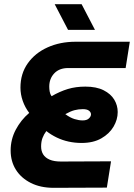

<svg xmlns="http://www.w3.org/2000/svg" viewBox="-20 -900 642 920"><path d="M237 0Q174 0 127.5 -23.5Q81 -47 56 -87Q31 -127 31 -179Q31 -232 55.5 -278.5Q80 -325 120 -359Q100 -385 89 -416.5Q78 -448 78 -480Q78 -547 113 -596.5Q148 -646 208 -673Q268 -700 342 -700H602L582 -574H307Q264 -574 240 -548.5Q216 -523 216 -485Q216 -474 218 -461.5Q220 -449 227 -439Q267 -462 305 -473.5Q343 -485 389 -485Q442 -485 476.5 -467.5Q511 -450 527.5 -422.5Q544 -395 544 -363Q544 -327 524 -293Q504 -259 465.5 -237Q427 -215 371 -215Q339 -215 309 -221.5Q279 -228 252 -241Q225 -254 202 -272Q190 -256 183.5 -238.5Q177 -221 177 -198Q177 -176 187 -160Q197 -144 218 -135Q239 -126 272 -126L512 -127L492 -1ZM376 -323Q396 -323 406 -332.5Q416 -342 416 -352Q416 -362 406.5 -369.5Q397 -377 377 -377Q356 -377 337 -372Q318 -367 293 -353Q316 -336 337 -329.5Q358 -323 376 -323ZM306 -757 242 -880H371L435 -757Z"/></svg>

Font: MuseoModerno SemiBold
Style: Italic
Weight: 600
Italic angle: -9°
Designer: Pablo Cosgaya, Héctor Gatti, Marcela Romero, and the Authors of The MuseoModerno Project.
Foundry: Omnibus-Type Team
Version: Version 1.003